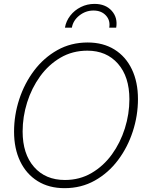

<svg xmlns="http://www.w3.org/2000/svg" viewBox="-20 -956 746 986"><path d="M311.5 10.3Q231.4 10.3 173.3 -25.9Q115.2 -62 83.7 -127.4Q52.2 -192.9 52.2 -279.8Q52.2 -364.7 78.9 -446.3Q105.5 -527.8 155.3 -593.8Q205.1 -659.7 274.7 -698.7Q344.2 -737.8 430.2 -737.8Q509.8 -737.8 567.9 -701.7Q626 -665.5 657.2 -600.1Q688.5 -534.7 688.5 -447.3Q688.5 -362.3 661.9 -280.8Q635.3 -199.2 585.9 -133.5Q536.6 -67.9 467 -28.8Q397.5 10.3 311.5 10.3ZM313.5 -31.7Q389.2 -31.7 450.4 -67.6Q511.7 -103.5 554.9 -163.3Q598.1 -223.1 621.3 -296.9Q644.5 -370.6 644.5 -446.3Q644.5 -562 585.7 -628.9Q526.9 -695.8 428.7 -695.8Q352.1 -695.8 290.8 -659.9Q229.5 -624 186 -564Q142.6 -503.9 119.4 -430.2Q96.2 -356.4 96.2 -280.8Q96.2 -165.5 154.8 -98.6Q213.4 -31.7 313.5 -31.7ZM465.3 -936Q522 -936 553.7 -900.6Q585.4 -865.2 576.7 -814H541Q547.4 -851.1 523.9 -876.5Q500.5 -901.9 460 -901.9Q419.9 -901.9 387.7 -876.5Q355.5 -851.1 349.1 -814H313.5Q319.3 -848.1 341.1 -876Q362.8 -903.8 395.3 -919.9Q427.7 -936 465.3 -936Z"/></svg>

Font: Inter Display ExtraLight
Style: Italic
Weight: 200
Italic angle: -9.39999°
Designer: Rasmus Andersson
Foundry: rsms
Version: Version 4.000;git-a52131595